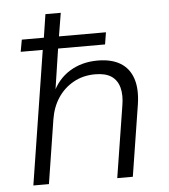

<svg xmlns="http://www.w3.org/2000/svg" viewBox="-51 -751 701 798"><g transform="rotate(-5 299.5 -352.5)"><path d="M56 0 144 -558H52L61 -608H153L168 -705H232L216 -608H412L404 -558H208L180 -373H174Q200 -432 250.5 -463Q301 -494 367 -494Q424 -494 461 -472Q498 -450 513 -406Q528 -362 518 -297L471 0H406L453 -296Q461 -341 452.5 -373Q444 -405 419.5 -421.5Q395 -438 352 -438Q301 -438 261 -415.5Q221 -393 196 -355Q171 -317 163 -267L121 0Z"/></g></svg>

Font: Nunito Sans 10pt Light
Style: Italic
Weight: 300
Italic angle: -9°
Designer: Vernon Adams
Foundry: Vernon Adams
Version: Version 3.101;gftools[0.9.27]